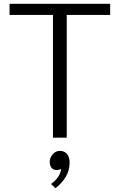

<svg xmlns="http://www.w3.org/2000/svg" viewBox="-20 -720 626 1004"><path d="M257 -642H30V-700H556V-642H329V0H257ZM344 130Q344 171 324 204.5Q304 238 270 264L247 242Q294 208 300 163Q290 169 276 169Q259 169 249.5 157.5Q240 146 240 126Q240 105 255.5 87Q271 69 293 69Q317 69 330.5 85.5Q344 102 344 130Z"/></svg>

Font: KoHo
Style: Regular
Weight: 400
Version: Version 1.000; ttfautohint (v1.6)